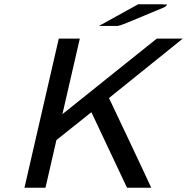

<svg xmlns="http://www.w3.org/2000/svg" viewBox="-20 -874 872 895"><path d="M441 -753 624 -854H657H731Q736 -854 745 -853.5Q754 -853 759 -853Q758 -850 754 -846Q750 -842 742 -838.5Q734 -835 726.5 -832Q719 -829 707 -824Q695 -819 688 -816L616 -786Q559 -762 544 -757Q529 -752 519 -753H507ZM94 1 254 -694H352L271 -342L711 -694H832L488 -417L579 -225Q599 -183 635.5 -105Q672 -27 685 1H572L406 -351L243 -221L192 1Z"/></svg>

Font: Coval
Style: Italic
Weight: 400
Foundry: Context Ltd
Version: Version 001.000